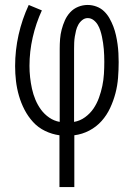

<svg xmlns="http://www.w3.org/2000/svg" viewBox="-20 -540 540 775"><path d="M220 215V6Q190 2 162 -11.5Q134 -25 113.5 -47.5Q93 -70 79 -97Q65 -124 56.5 -153.5Q48 -183 44.5 -213Q41 -243 41 -273Q41 -337 55 -399.5Q69 -462 96 -520L149 -498Q125 -446 112 -389Q99 -332 99 -274Q99 -251 101.5 -228Q104 -205 109 -182Q114 -159 123 -137.5Q132 -116 145.5 -97.5Q159 -79 178.5 -65.5Q198 -52 221 -48V-343Q221 -363 222.5 -382.5Q224 -402 229 -421Q234 -440 242 -458Q250 -476 263.5 -490.5Q277 -505 295.5 -512.5Q314 -520 334 -520Q352 -520 369.5 -513.5Q387 -507 400 -494.5Q413 -482 422 -466Q431 -450 437.5 -433Q444 -416 448 -398Q452 -380 454.5 -362Q457 -344 458 -325.5Q459 -307 459 -289Q459 -258 456.5 -226Q454 -194 446 -163.5Q438 -133 424.5 -104Q411 -75 390 -51.5Q369 -28 340.5 -13Q312 2 280 6V215ZM279 -48Q303 -52 323.5 -67Q344 -82 357.5 -102Q371 -122 379.5 -145.5Q388 -169 393 -193Q398 -217 399.5 -241.5Q401 -266 401 -291Q401 -303 400.5 -316Q400 -329 399 -341.5Q398 -354 396 -367Q394 -380 391.5 -392Q389 -404 385 -416.5Q381 -429 374.5 -440Q368 -451 357.5 -459Q347 -467 334 -467Q322 -467 312 -459Q302 -451 296 -440Q290 -429 287 -417Q284 -405 282 -392.5Q280 -380 279.5 -368Q279 -356 279 -343Z"/></svg>

Font: Iosevka Light
Style: Regular
Weight: 300
Monospace: yes
Designer: Belleve Invis
Foundry: Belleve Invis
Version: Version 32.5.0; ttfautohint (v1.8.4)